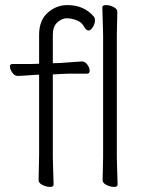

<svg xmlns="http://www.w3.org/2000/svg" viewBox="-20 -726 584 756"><path d="M191 1Q191 10 177 10Q163 10 147.5 2.5Q132 -5 132 -17L134 -116V-432L114 -431Q92 -430 71 -428L50 -427Q37 -427 28 -440.5Q19 -454 19 -464Q19 -474 29 -474H103L134 -475V-589Q134 -646 168 -676Q202 -706 245 -706Q311 -706 349 -661Q354 -656 354 -645Q354 -634 346 -620Q338 -606 328.5 -606Q319 -606 310 -622.5Q301 -639 281 -646.5Q261 -654 242.5 -654Q224 -654 206 -638Q188 -622 188 -590V-477L216 -478Q228 -479 245.5 -480Q263 -481 279 -482.5Q295 -484 302 -484H303Q315 -484 324 -471.5Q333 -459 333 -447.5Q333 -436 323 -436Q292 -436 266 -436Q240 -436 227 -435L188 -433V-105ZM443 1Q443 10 429 10Q415 10 399.5 2.5Q384 -5 384 -17L386 -105V-590L383 -697Q383 -706 397.5 -706Q412 -706 427 -698.5Q442 -691 442 -679L440 -590V-105Z"/></svg>

Font: LXGW WenKai TC Light
Style: Regular
Weight: 300
Designer: LXGW / Fontworks Inc.
Foundry: LXGW / Fontworks Inc.
Version: Version 1.330